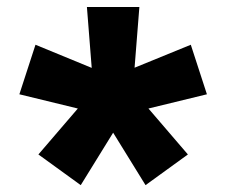

<svg xmlns="http://www.w3.org/2000/svg" viewBox="-20 -620 660 560"><path d="M36.5 -345 207 -303.5 92 -169.5 215.5 -80 310 -233 404.5 -80 528 -169.5 413 -303.5 583.5 -345 536.5 -489.5 372.5 -422.5 386.5 -599.5H233.5L247.5 -422L83.5 -489.5Z"/></svg>

Font: Monaspace Neon ExtraBold
Style: Regular
Weight: 800
Designer: Riley Cran & the Lettermatic Team
Foundry: Lettermatic
Version: Version 1.200 (Monaspace Neon)